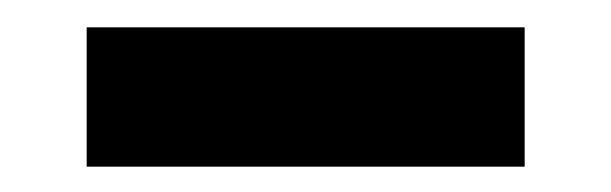

<svg xmlns="http://www.w3.org/2000/svg" viewBox="-20 -672 458 144"><path d="M373.5 -547H45V-651.5H373.5Z"/></svg>

Font: Anek Malayalam ExtraBold
Style: Regular
Weight: 800
Version: Version 1.003